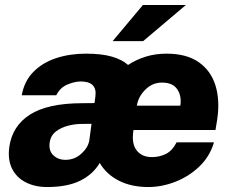

<svg xmlns="http://www.w3.org/2000/svg" viewBox="-20 -743 927 773"><path d="M169.5 10Q121 10 84 -8.8Q47 -27.5 28.8 -63.5Q10.5 -99.5 17.5 -151.5Q29.5 -236 100.5 -281.5Q171.5 -327 309.5 -327.5L360.5 -328L364 -354.5Q372.5 -416 302.5 -415Q277.5 -414 249.8 -402Q222 -390 206.5 -359.5H67.5Q78 -417 114.8 -454Q151.5 -491 206.2 -509Q261 -527 326 -527Q389 -527 430.5 -515Q472 -503 495.5 -481.5Q528 -503 567 -515Q606 -527 650 -527Q731 -527 780 -492.8Q829 -458.5 847.5 -398.8Q866 -339 854.5 -262L847.5 -219.5H517.5Q508.5 -166.5 529.5 -138.5Q550.5 -110.5 591.5 -110.5Q623 -110.5 648.8 -123.8Q674.5 -137 691 -170H841.5Q825 -113.5 783.2 -73.2Q741.5 -33 686.8 -11.5Q632 10 577 10Q509 10 458.8 -15.5Q408.5 -41 381.5 -87Q354.5 -41 302.8 -15.5Q251 10 169.5 10ZM531 -317.5H706Q712 -355.5 694 -383Q676 -410.5 632 -410.5Q593.5 -410.5 565 -382Q536.5 -353.5 531 -317.5ZM243.5 -99.5Q280 -99.5 307.2 -124Q334.5 -148.5 339.5 -177.5L348.5 -244.5L307.5 -244Q282.5 -244 254.5 -237Q226.5 -230 205.2 -213.8Q184 -197.5 180 -169Q175.5 -136 194.8 -117.8Q214 -99.5 243.5 -99.5ZM555.5 -723H728.5L556.5 -577.5H433.5Z"/></svg>

Font: Public Sans ExtraBold
Style: Italic
Weight: 800
Italic angle: -8°
Designer: The Public Sans project authors (U.S. Web Design System). Libre Franklin designed by Pablo Impallari and Rodrigo Fuenzal
Version: Version 1.007; ttfautohint (v1.8.1) -l 8 -r 50 -G 200 -x 14 